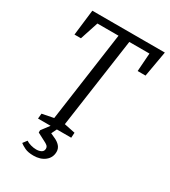

<svg xmlns="http://www.w3.org/2000/svg" viewBox="-201 -747 914 1032"><g transform="rotate(30 255.5 -231.5)"><path d="M98 0 101 -32 172 -46 250 -602H119L82 -489H42L61 -648H511L483 -489H434L442 -602H317L238 -46L306 -32L304 0ZM176 185Q142 185 121.5 175Q101 165 90 156L109 131Q120 139 138 144Q156 149 172 149Q190 149 203 142Q216 135 216 119Q216 108 208 101Q200 94 185 87L139 63V49L176 0H215L199 33L225 45Q248 55 261 70Q274 85 274 105Q274 141 246.5 163Q219 185 176 185Z"/></g></svg>

Font: Faustina Light
Style: Italic
Weight: 300
Italic angle: -8°
Designer: Alfonso Garcia
Foundry: http://www.omnibus-type.com
Version: Version 1.200